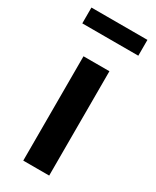

<svg xmlns="http://www.w3.org/2000/svg" viewBox="-174 -707 614 757"><g transform="rotate(30 133.5 -328.5)"><path d="M74 0V-475H192V0ZM260 -657V-585H5V-657Z"/></g></svg>

Font: Mukta Malar SemiBold
Style: Regular
Weight: 600
Designer: Aadarsh Rajan, Girish Dalvi, Yashodeep Gholap
Foundry: Ek Type
Version: Version 2.538;PS 1.000;hotconv 16.6.51;makeotf.lib2.5.65220;